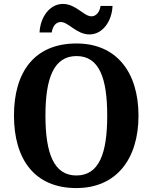

<svg xmlns="http://www.w3.org/2000/svg" viewBox="-20 -946 776 976"><path d="M435 -771C501 -771 549 -837 552 -916H491C488 -889 471 -863 445 -863C406 -863 366 -926 300 -926C233 -926 185 -860 181 -781H243C247 -808 261 -834 289 -834C329 -834 368 -771 435 -771ZM368 10C571 10 684 -137 684 -358C684 -580 571 -725 369 -725C155 -725 51 -580 51 -359C51 -137 155 10 368 10ZM368 -54C254 -54 211 -166 211 -358C211 -550 254 -661 369 -661C484 -661 525 -550 525 -358C525 -166 484 -54 368 -54Z"/></svg>

Font: Noto Serif Georgian SemiCondensed Bold
Style: Regular
Weight: 700
Width: 4
Designer: Monotype Design Team, Akaki Razmadze
Foundry: Google LLC
Version: Version 2.003